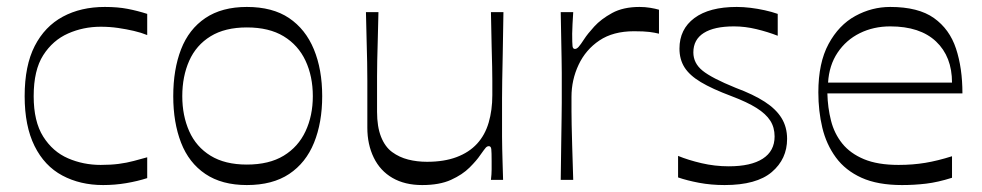

<svg xmlns="http://www.w3.org/2000/svg" viewBox="-20 -518 2827 553"><path d="M277 15Q211 15 159.5 -12.5Q108 -40 79.5 -97.5Q51 -155 51 -241Q51 -329 80 -385.5Q109 -442 161 -470Q213 -498 282 -498Q319 -498 347.5 -492.5Q376 -487 404 -478V-417Q387 -424 365.5 -429Q344 -434 320 -437.5Q296 -441 270 -441Q220 -441 176 -421.5Q132 -402 104.5 -359Q77 -316 77 -241Q77 -168 104.5 -124.5Q132 -81 176 -62Q220 -43 270 -43Q299 -43 322 -46Q345 -49 365.5 -54.5Q386 -60 404 -65V-5Q376 4 343.5 9.5Q311 15 277 15Z M691 15Q619 15 571.5 -17Q524 -49 501.5 -107Q479 -165 479 -241Q479 -318 501.5 -376Q524 -434 571.5 -466Q619 -498 691 -498Q765 -498 812.5 -466Q860 -434 884 -376Q908 -318 908 -241Q908 -165 884.5 -107Q861 -49 813 -17Q765 15 691 15ZM691 -44Q755 -44 797 -69.5Q839 -95 860 -140Q881 -185 881 -241Q881 -298 860 -343Q839 -388 797 -413.5Q755 -439 691 -439Q628 -439 586.5 -413.5Q545 -388 525 -343Q505 -298 505 -241Q505 -185 525 -140Q545 -95 586.5 -69.5Q628 -44 691 -44Z M1196 15Q1146 15 1110.5 -5.5Q1075 -26 1056.5 -64Q1038 -102 1038 -150Q1038 -195 1038 -227Q1038 -259 1038 -285Q1038 -311 1037.5 -338Q1037 -365 1036 -399Q1035 -433 1034 -483H1070Q1069 -434 1068 -401Q1067 -368 1066.5 -343.5Q1066 -319 1066 -298Q1066 -277 1066 -253.5Q1066 -230 1066 -196Q1066 -153 1077.5 -124Q1089 -95 1109.5 -80Q1130 -65 1155.5 -58.5Q1181 -52 1210 -52Q1259 -52 1295 -65.5Q1331 -79 1354 -104Q1377 -129 1387.5 -165Q1398 -201 1398 -244Q1398 -268 1398 -285.5Q1398 -303 1397.5 -325.5Q1397 -348 1396 -385Q1395 -422 1394 -483H1430Q1429 -411 1428 -363.5Q1427 -316 1426.5 -285.5Q1426 -255 1426 -235Q1426 -215 1426 -199.5Q1426 -184 1426 -166Q1426 -142 1426 -124Q1426 -106 1426.5 -89Q1427 -72 1427.5 -51Q1428 -30 1429 0H1394Q1396 -17 1396 -30Q1396 -43 1396 -53Q1396 -80 1395 -88.5Q1394 -97 1388 -97Q1383 -97 1379 -92.5Q1375 -88 1363 -71Q1353 -56 1332.5 -35.5Q1312 -15 1279 0Q1246 15 1196 15Z M1595 0Q1596 -68 1596.5 -109.5Q1597 -151 1597.5 -177Q1598 -203 1598 -222.5Q1598 -242 1598 -266Q1598 -289 1598 -308Q1598 -327 1597.5 -349Q1597 -371 1596.5 -402Q1596 -433 1595 -483H1631Q1630 -466 1629 -449Q1628 -432 1628 -421Q1628 -393 1629 -385Q1630 -377 1636 -377Q1641 -377 1646.5 -383Q1652 -389 1663 -406Q1672 -420 1691.5 -441.5Q1711 -463 1743 -480.5Q1775 -498 1822 -498Q1838 -498 1853 -495.5Q1868 -493 1878 -490V-421Q1866 -424 1850.5 -426Q1835 -428 1806 -428Q1746 -428 1706.5 -401.5Q1667 -375 1646.5 -331.5Q1626 -288 1626 -239Q1626 -215 1626 -197.5Q1626 -180 1626.5 -157.5Q1627 -135 1628 -98.5Q1629 -62 1631 0Z M1933 -7V-69Q1962 -57 2000.5 -48Q2039 -39 2079 -39Q2143 -39 2177 -61Q2211 -83 2211 -125Q2211 -151 2198.5 -170.5Q2186 -190 2159 -207Q2132 -224 2087 -241Q2031 -262 1998.5 -281.5Q1966 -301 1951.5 -324Q1937 -347 1937 -378Q1937 -434 1980 -466Q2023 -498 2102 -498Q2121 -498 2141.5 -495.5Q2162 -493 2182.5 -488.5Q2203 -484 2220 -478V-415Q2192 -426 2159 -434Q2126 -442 2094 -442Q2037 -442 2007 -423Q1977 -404 1977 -367Q1977 -336 2003.5 -314.5Q2030 -293 2099 -265Q2150 -246 2182.5 -225Q2215 -204 2231 -178Q2247 -152 2247 -118Q2247 -60 2203 -22.5Q2159 15 2067 15Q2028 15 1993.5 8.5Q1959 2 1933 -7Z M2578 15Q2508 15 2461.5 -6Q2415 -27 2387.5 -64.5Q2360 -102 2348.5 -150Q2337 -198 2337 -252Q2337 -337 2366.5 -391.5Q2396 -446 2443.5 -472Q2491 -498 2544 -498Q2625 -498 2670 -466Q2715 -434 2733.5 -378Q2752 -322 2752 -249H2363Q2364 -208 2373.5 -170.5Q2383 -133 2406 -104.5Q2429 -76 2468.5 -59.5Q2508 -43 2568 -43Q2609 -43 2645 -49Q2681 -55 2722 -68V-6Q2681 7 2647 11Q2613 15 2578 15ZM2722 -280Q2722 -355 2676 -398.5Q2630 -442 2544 -442Q2496 -442 2456.5 -422.5Q2417 -403 2392.5 -366.5Q2368 -330 2365 -280Z"/></svg>

Font: Ojuju ExtraLight
Style: Regular
Weight: 400
Version: Version 1.000